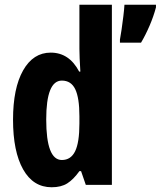

<svg xmlns="http://www.w3.org/2000/svg" viewBox="-20 -780 678 810"><path d="M198 10Q120 10 77.5 -65.5Q35 -141 35 -275Q35 -408 77.5 -483Q120 -558 194 -558Q272 -558 314 -478H319Q317 -510 316 -534Q315 -558 315 -574V-760H452V0H342L322 -58H315Q290 -23 264 -6.5Q238 10 198 10ZM241 -105Q279 -105 297 -142Q315 -179 315 -259V-290Q315 -367 297.5 -403.5Q280 -440 241 -440Q175 -440 175 -276Q175 -105 241 -105ZM638 -749Q628 -711 611 -671.5Q594 -632 575 -600H486V-613Q489 -628 493 -656Q497 -684 500.5 -712.5Q504 -741 505 -760H638Z"/></svg>

Font: Noto Sans Bengali ExtraCondensed
Style: Bold
Weight: 700
Width: 2
Designer: Joana Ranito - Universal Thirst; Jelle Bosma - Monotype Design Team
Foundry: Universal Thirst ehf.
Version: Version 3.000; ttfautohint (v1.8.4.7-5d5b)